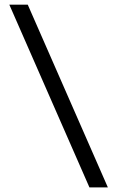

<svg xmlns="http://www.w3.org/2000/svg" viewBox="-20 -792 503 824"><path d="M20 -772H99.1L442.9 12.2H363.8Z"/></svg>

Font: Twentytwelve Slab
Style: TwentytwelveSlab
Weight: 400
Designer: Domenico Catapano
Version: Version 1.00 2012